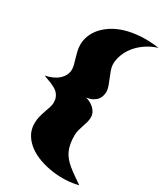

<svg xmlns="http://www.w3.org/2000/svg" viewBox="-239 -904 953 1117"><g transform="rotate(30 237.5 -346.0)"><path d="M483.9 -811Q439 -796.9 404.8 -772.9Q370.6 -749 347.7 -720Q324.7 -690.9 313.2 -658.9Q301.8 -627 301.8 -597.2Q301.8 -579.6 309.1 -558.8Q316.4 -538.1 325.4 -516.8Q334.5 -495.6 341.8 -475.1Q349.1 -454.6 349.1 -437Q349.1 -425.8 345.9 -412.4Q342.8 -398.9 333.7 -386.5Q324.7 -374 307.9 -364Q291 -354 263.2 -350.1Q276.9 -346.7 291.5 -339.4Q306.2 -332 318.1 -321Q330.1 -310.1 337.6 -295.7Q345.2 -281.2 345.2 -263.2Q345.2 -247.1 340.6 -230.5Q335.9 -213.9 330.1 -196.8Q324.2 -179.7 319.6 -161.9Q314.9 -144 314.9 -126Q314.9 -93.8 319.6 -69.1Q324.2 -44.4 333.7 -24.4Q343.3 -4.4 357.2 12Q371.1 28.3 389.9 43.9Q408.7 59.6 432.1 75.9Q455.6 92.3 483.9 111.8Q445.8 122.1 400.9 124.3Q356 126.5 310.8 120.1Q265.6 113.8 223.6 98.9Q181.6 84 149.4 60.3Q117.2 36.6 97.7 3.9Q78.1 -28.8 78.1 -70.8Q78.1 -95.7 84 -118.2Q89.8 -140.6 96.7 -160.4Q103.5 -180.2 109.4 -197.5Q115.2 -214.8 115.2 -229Q115.2 -249.5 109.1 -264.4Q103 -279.3 92.8 -289.8Q82.5 -300.3 69.3 -307.6Q56.2 -314.9 42.5 -320.6Q28.8 -326.2 15.4 -330.8Q2 -335.4 -8.8 -340.8Q16.1 -345.2 38.1 -355Q60.1 -364.7 76.2 -378.9Q92.3 -393.1 101.6 -411.1Q110.8 -429.2 110.8 -450.2Q110.8 -465.3 106 -482.4Q101.1 -499.5 95.5 -518.6Q89.8 -537.6 85 -558.3Q80.1 -579.1 80.1 -601.1Q80.1 -628.9 90.6 -658Q101.1 -687 122.8 -713.4Q144.5 -739.7 177.7 -761.7Q210.9 -783.7 255.9 -797.9Q300.8 -812 357.7 -816.2Q414.6 -820.3 483.9 -811Z"/></g></svg>

Font: Shojumaru
Style: Regular
Weight: 400
Version: Version 1.001